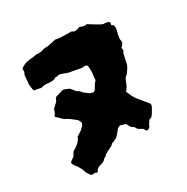

<svg xmlns="http://www.w3.org/2000/svg" viewBox="-147 -741 874 895"><g transform="rotate(-30 290.0 -293.5)"><path d="M536 -532Q540 -516 535 -500Q530 -484 528 -467V-462Q531 -447 529 -441.5Q527 -436 514 -423Q516 -415 516 -408Q515 -404 509 -398Q509 -397 508.5 -395Q508 -393 508 -391Q506 -382 504 -373Q502 -364 500 -354Q498 -341 491.5 -330Q485 -319 477 -308Q476 -306 474 -304Q464 -298 459 -288.5Q454 -279 451 -269Q444 -250 431 -237V-233Q435 -226 438 -219Q441 -212 444 -205Q447 -199 450.5 -193.5Q454 -188 458 -183Q469 -170 479.5 -157Q490 -144 501 -131Q503 -125 501.5 -120Q500 -115 497 -110Q491 -101 485.5 -90.5Q480 -80 471 -72Q467 -71 462 -69.5Q457 -68 455 -62V-61Q455 -61 450.5 -55Q446 -49 445 -44Q445 -40 436 -33.5Q427 -27 423 -31Q419 -35 414 -45Q410 -47 406.5 -49.5Q403 -52 398 -54Q389 -58 385 -68Q384 -70 382.5 -72Q381 -74 378 -75Q370 -80 364.5 -87.5Q359 -95 357 -103Q350 -108 343 -109Q336 -110 328 -114Q320 -111 312 -106Q305 -97 297.5 -88Q290 -79 281 -71Q277 -70 273 -68Q269 -66 265 -63Q263 -62 260 -62Q257 -62 255 -60Q245 -50 232 -44.5Q219 -39 206 -31Q203 -30 201 -27Q199 -24 197 -22Q194 -21 191 -19.5Q188 -18 186 -16Q184 -15 182 -12Q180 -9 177 -7Q169 -3 160 -0.5Q151 2 145 5Q136 9 133.5 15.5Q131 22 124 24Q118 19 111 20Q104 21 97 20Q92 16 89 10.5Q86 5 83 1Q81 -1 80 -4.5Q79 -8 78 -10Q69 -37 52 -57Q43 -68 43 -78Q53 -88 66 -95Q69 -100 72.5 -105.5Q76 -111 79 -117Q96 -126 110 -138Q124 -150 131 -168Q138 -173 146 -177Q154 -181 160 -187Q165 -192 169.5 -196.5Q174 -201 177 -206Q179 -209 179.5 -212Q180 -215 178 -218Q177 -222 175 -225.5Q173 -229 170 -233Q159 -241 149 -249.5Q139 -258 126 -265Q119 -267 113.5 -272.5Q108 -278 103 -282Q99 -287 94.5 -291Q90 -295 85 -299Q84 -305 88 -308.5Q92 -312 93 -316Q95 -320 96.5 -324Q98 -328 100 -335Q104 -338 109.5 -343.5Q115 -349 121 -354Q127 -359 129 -366Q131 -373 137 -378Q147 -381 156.5 -383.5Q166 -386 176 -390Q186 -390 194 -386Q202 -382 210 -379Q214 -375 218.5 -369.5Q223 -364 228 -357Q232 -353 240 -348.5Q248 -344 252 -336Q258 -331 264 -326Q270 -321 277 -316Q282 -313 287 -312Q292 -311 297 -309Q307 -311 312 -322Q317 -330 322 -338Q327 -346 334 -353Q335 -363 335.5 -371.5Q336 -380 338 -389V-394Q338 -403 338 -411Q338 -419 337 -427Q337 -429 336 -430L332 -434Q325 -436 316 -435Q307 -434 299 -436Q292 -438 284 -439Q276 -440 268 -442Q259 -444 250 -445Q241 -446 233 -450Q226 -452 218.5 -455Q211 -458 204 -460Q197 -461 192 -459Q187 -457 181 -458Q178 -459 175 -456.5Q172 -454 166 -452Q160 -451 151 -450.5Q142 -450 132 -452Q124 -454 116 -452Q111 -452 106.5 -451Q102 -450 98 -448Q88 -451 79.5 -452.5Q71 -454 62 -455Q61 -457 60 -458.5Q59 -460 59 -461Q57 -472 56 -482Q55 -492 56 -503Q58 -511 58 -520Q58 -529 59 -537Q61 -543 64 -548.5Q67 -554 66 -561Q63 -572 78 -578Q89 -585 100.5 -587Q112 -589 124 -591Q133 -590 141.5 -592.5Q150 -595 159 -595Q175 -592 194 -599Q197 -600 200 -600.5Q203 -601 207 -601Q221 -601 235.5 -604.5Q250 -608 265 -611Q285 -607 306.5 -606.5Q328 -606 350 -606L363 -599Q371 -600 378 -601Q385 -602 391 -606Q401 -602 410 -599.5Q419 -597 429 -600Q440 -593 451.5 -586Q463 -579 473 -573Q481 -568 488.5 -564.5Q496 -561 506 -561Q513 -561 519 -559Q525 -557 529 -551Q528 -548 527.5 -545.5Q527 -543 526 -539Z"/></g></svg>

Font: Daruma Drop One
Style: Regular
Weight: 400
Designer: Maniackers Design
Version: Version 1.000